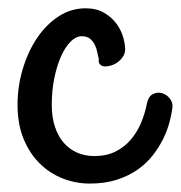

<svg xmlns="http://www.w3.org/2000/svg" viewBox="-20 -412 433 460"><path d="M194.8 27.8Q161.6 27.8 130.4 15.6Q99.1 3.4 75 -20.5Q50.8 -44.4 36.4 -79.6Q22 -114.7 22 -161.1Q22 -204.1 34.2 -245.6Q46.4 -287.1 67.9 -319.6Q89.4 -352.1 119.4 -372.1Q149.4 -392.1 185.1 -392.1Q210.9 -392.1 229 -381.6Q247.1 -371.1 258.3 -356.2Q269.5 -341.3 274.7 -324.2Q279.8 -307.1 279.8 -293.9Q279.8 -284.2 274.7 -276.4Q269.5 -268.6 262.2 -263.2Q254.9 -257.8 246.1 -255.1Q237.3 -252.4 230.5 -252.9Q223.6 -253.4 219.5 -257.8Q215.3 -262.2 216.8 -271Q214.8 -277.3 213.1 -286.6Q211.4 -295.9 207.3 -304.4Q203.1 -313 195.8 -319.1Q188.5 -325.2 175.8 -325.2Q162.1 -325.2 149.2 -312.3Q136.2 -299.3 126.2 -276.9Q116.2 -254.4 110.1 -224.6Q104 -194.8 104 -161.1Q104 -131.3 111.6 -108.4Q119.1 -85.4 132.8 -69.8Q146.5 -54.2 165.3 -46.1Q184.1 -38.1 206.1 -38.1Q235.4 -38.1 257.1 -49.1Q278.8 -60.1 293.9 -78.1Q309.1 -96.2 318.4 -118.7Q327.6 -141.1 332 -164.1Q335.4 -180.7 345.9 -186.3Q356.4 -191.9 367.4 -189Q378.4 -186 386.5 -176.5Q394.5 -167 393.1 -153.8Q391.1 -138.7 386 -119.1Q380.9 -99.6 371.1 -79.6Q361.3 -59.6 346.4 -40.3Q331.5 -21 310.1 -5.9Q288.6 9.3 260 18.6Q231.4 27.8 194.8 27.8Z"/></svg>

Font: Grand Hotel
Style: Regular
Weight: 400
Designer: Brian J. Bonislawsky & Jim Lyles for Astigmatic (AOETI)
Foundry: Astigmatic (AOETI)
Version: Version 001.000